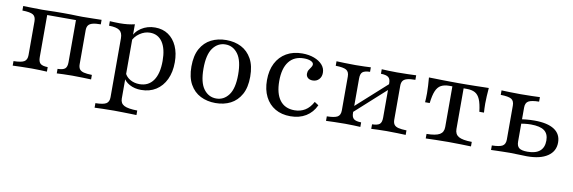

<svg xmlns="http://www.w3.org/2000/svg" viewBox="-47 -778 3923 1315"><g transform="rotate(10 1914.0 -120.5)"><path d="M32.3 0V-31.5Q86.3 -32.3 106.5 -44.8Q126.6 -57.3 126.6 -89.5V-325Q126.6 -358.1 106.5 -370.2Q86.3 -382.3 32.3 -383.1V-414.5Q50.8 -414.5 89.5 -413.3Q128.2 -412.1 164.5 -412.1Q187.9 -412.1 208.1 -412.9Q228.2 -413.7 252 -414.1Q275.8 -414.5 310.5 -414.5Q344.4 -414.5 364.9 -414.1Q385.5 -413.7 403.2 -412.9Q421 -412.1 444.4 -412.1Q481.5 -412.1 519.8 -413.3Q558.1 -414.5 577.4 -414.5V-383.1Q541.1 -383.1 520.6 -377.4Q500 -371.8 491.1 -359.3Q482.3 -346.8 482.3 -325V-89.5Q482.3 -67.7 491.1 -55.2Q500 -42.7 520.6 -37.5Q541.1 -32.3 577.4 -31.5V0Q558.1 -0.8 519.8 -2Q481.5 -3.2 444.4 -3.2Q413.7 -3.2 383.9 -2Q354 -0.8 338.7 0V-31.5Q376.6 -32.3 390.7 -44.8Q404.8 -57.3 404.8 -89.5V-386.3L408.9 -382.3H200.8L204.8 -386.3V-89.5Q204.8 -57.3 219 -44.8Q233.1 -32.3 270.2 -31.5V0Q254.8 -0.8 225 -2Q195.2 -3.2 164.5 -3.2Q128.2 -3.2 89.5 -2Q50.8 -0.8 32.3 0Z M634.7 186.3V154.8Q688.7 154 709.3 141.5Q729.8 129 729.8 96.8V-312.9Q729.8 -351.6 708.5 -367.3Q687.1 -383.1 634.7 -383.9V-415.3Q649.2 -414.5 666.5 -413.7Q683.9 -412.9 703.2 -412.9Q762.1 -412.9 807.3 -424.2V92.7Q807.3 125.8 834.3 139.9Q861.3 154 925.8 154.8V186.3Q910.5 185.5 884.7 185.1Q858.9 184.7 828.6 183.9Q798.4 183.1 769.4 183.1Q728.2 183.1 691.1 184.3Q654 185.5 634.7 186.3ZM926.6 11.3Q880.6 11.3 846 -7.7Q811.3 -26.6 798.4 -57.3L804 -85.5Q816.1 -58.1 844.4 -41.9Q872.6 -25.8 908.9 -25.8Q971 -25.8 1004.4 -73.4Q1037.9 -121 1037.9 -209.7Q1037.9 -293.5 1007.3 -339.5Q976.6 -385.5 920.2 -385.5Q883.1 -385.5 848.8 -362.1Q814.5 -338.7 800 -301.6L796 -325Q809.7 -371 852 -398.8Q894.4 -426.6 948.4 -426.6Q1001.6 -426.6 1040.3 -400.4Q1079 -374.2 1100.4 -326.6Q1121.8 -279 1121.8 -215.3Q1121.8 -146.8 1097.6 -95.6Q1073.4 -44.4 1029.4 -16.5Q985.5 11.3 926.6 11.3Z M1443.5 11.3Q1385.5 11.3 1339.1 -12.1Q1292.7 -35.5 1265.7 -83.9Q1238.7 -132.3 1238.7 -207.3Q1238.7 -283.1 1265.7 -331.5Q1292.7 -379.8 1339.1 -403.2Q1385.5 -426.6 1443.5 -426.6Q1502.4 -426.6 1548 -403.2Q1593.5 -379.8 1620.6 -331.5Q1647.6 -283.1 1647.6 -207.3Q1647.6 -132.3 1620.6 -83.9Q1593.5 -35.5 1548 -12.1Q1502.4 11.3 1443.5 11.3ZM1443.5 -20.2Q1496 -20.2 1529.8 -65.3Q1563.7 -110.5 1563.7 -207.3Q1563.7 -304.8 1529.8 -350.4Q1496 -396 1443.5 -396Q1390.3 -396 1356.5 -350.4Q1322.6 -304.8 1322.6 -207.3Q1322.6 -110.5 1356.5 -65.3Q1390.3 -20.2 1443.5 -20.2Z M1964.5 11.3Q1903.2 11.3 1858.5 -14.9Q1813.7 -41.1 1789.1 -89.9Q1764.5 -138.7 1764.5 -204.8Q1764.5 -273.4 1789.9 -323Q1815.3 -372.6 1862.1 -399.6Q1908.9 -426.6 1971.8 -426.6Q2018.5 -426.6 2054.8 -412.9Q2091.1 -399.2 2112.1 -375.4Q2133.1 -351.6 2133.1 -320.2Q2133.1 -291.9 2116.1 -274.2Q2099.2 -256.5 2072.6 -256.5Q2051.6 -256.5 2039.1 -267.3Q2026.6 -278.2 2026.6 -296Q2026.6 -311.3 2033.9 -323Q2041.1 -334.7 2048.4 -344.8Q2055.6 -354.8 2055.6 -364.5Q2055.6 -378.2 2037.1 -386.7Q2018.5 -395.2 1988.7 -395.2Q1921 -395.2 1884.7 -348.4Q1848.4 -301.6 1848.4 -213.7Q1848.4 -126.6 1883.5 -80.2Q1918.5 -33.9 1985.5 -33.9Q2026.6 -33.9 2058.9 -53.6Q2091.1 -73.4 2112.9 -114.5L2141.1 -96Q2117.7 -44.4 2072.2 -16.5Q2026.6 11.3 1964.5 11.3Z M2525.8 0V-31.5Q2563.7 -32.3 2578.2 -44.4Q2592.7 -56.5 2592.7 -89.5V-329.8Q2592.7 -358.9 2577.8 -370.6Q2562.9 -382.3 2525.8 -383.1V-414.5Q2541.1 -413.7 2571 -412.5Q2600.8 -411.3 2632.3 -411.3Q2669.4 -411.3 2707.7 -412.5Q2746 -413.7 2765.3 -414.5V-383.1Q2729.8 -383.1 2708.9 -377.4Q2687.9 -371.8 2679 -359.3Q2670.2 -346.8 2670.2 -325V-89.5Q2670.2 -67.7 2679 -55.2Q2687.9 -42.7 2708.9 -37.5Q2729.8 -32.3 2765.3 -31.5V0Q2746 -0.8 2707.7 -2Q2669.4 -3.2 2632.3 -3.2Q2600.8 -3.2 2571 -2Q2541.1 -0.8 2525.8 0ZM2211.3 0V-31.5Q2264.5 -32.3 2285.1 -44.4Q2305.6 -56.5 2305.6 -89.5V-325Q2305.6 -358.1 2285.1 -370.2Q2264.5 -382.3 2211.3 -383.1V-414.5Q2229.8 -413.7 2268.5 -412.5Q2307.3 -411.3 2343.5 -411.3Q2375 -411.3 2405.2 -412.5Q2435.5 -413.7 2450 -414.5V-383.1Q2412.9 -382.3 2398.4 -370.2Q2383.9 -358.1 2383.9 -325V-85.5Q2383.9 -56.5 2398.4 -44.4Q2412.9 -32.3 2450 -31.5V0Q2435.5 -0.8 2405.2 -2Q2375 -3.2 2343.5 -3.2Q2307.3 -3.2 2268.5 -2Q2229.8 -0.8 2211.3 0ZM2371 -81.5 2353.2 -106.5 2604.8 -333.1 2622.6 -308.9Z M2904.8 0V-31.5Q2968.5 -32.3 2995.6 -48Q3022.6 -63.7 3022.6 -100V-383.1H3000.8Q2966.9 -383.1 2944.4 -371Q2921.8 -358.9 2908.9 -329Q2896 -299.2 2889.5 -243.5H2857.3Q2858.1 -254.8 2858.9 -271Q2859.7 -287.1 2859.7 -306.5Q2859.7 -326.6 2858.1 -357.7Q2856.5 -388.7 2854 -415.3Q2872.6 -415.3 2896 -414.5Q2919.4 -413.7 2945.6 -413.3Q2971.8 -412.9 3001.2 -412.5Q3030.6 -412.1 3061.3 -412.1Q3092.7 -412.1 3122.2 -412.5Q3151.6 -412.9 3178.2 -413.3Q3204.8 -413.7 3227.8 -414.5Q3250.8 -415.3 3270.2 -415.3Q3267.7 -388.7 3266.1 -357.7Q3264.5 -326.6 3264.5 -306.5Q3264.5 -287.1 3265.3 -271Q3266.1 -254.8 3266.9 -243.5H3234.7Q3228.2 -299.2 3215.3 -329Q3202.4 -358.9 3180.2 -371Q3158.1 -383.1 3123.4 -383.1H3100.8V-100Q3100.8 -63.7 3127.8 -48Q3154.8 -32.3 3219.4 -31.5V0Q3195.2 -0.8 3150.4 -2Q3105.6 -3.2 3062.1 -3.2Q3017.7 -3.2 2973.4 -2Q2929 -0.8 2904.8 0Z M3358.9 0V-31.5Q3412.9 -32.3 3433.1 -44.8Q3453.2 -57.3 3453.2 -89.5V-325Q3453.2 -358.1 3433.1 -370.2Q3412.9 -382.3 3358.9 -383.1V-414.5Q3376.6 -413.7 3414.1 -412.5Q3451.6 -411.3 3492.7 -411.3Q3531.5 -411.3 3569.8 -412.5Q3608.1 -413.7 3625.8 -414.5V-383.1Q3572.6 -382.3 3552 -370.2Q3531.5 -358.1 3531.5 -325V-88.7Q3531.5 -57.3 3548.4 -44.4Q3565.3 -31.5 3606.5 -31.5Q3662.9 -31.5 3691.9 -56Q3721 -80.6 3721 -129Q3721 -175.8 3691.5 -197.6Q3662.1 -219.4 3598.4 -219.4Q3577.4 -219.4 3552.8 -216.5Q3528.2 -213.7 3503.2 -208.9V-238.7Q3529.8 -244.4 3559.7 -247.2Q3589.5 -250 3617.7 -250Q3708.1 -250 3755.2 -219.4Q3802.4 -188.7 3802.4 -129.8Q3802.4 -68.5 3751.6 -34.3Q3700.8 0 3608.1 0Q3583.9 0 3552.4 -1.6Q3521 -3.2 3488.7 -3.2Q3466.1 -3.2 3440.7 -2.4Q3415.3 -1.6 3393.5 -1.2Q3371.8 -0.8 3358.9 0Z"/></g></svg>

Font: Playfair 12pt
Style: Regular
Weight: 400
Designer: Claus Eggers Sørensen
Foundry: Claus Eggers Sørensen
Version: Version 2.000;gftools[0.9.28]